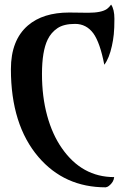

<svg xmlns="http://www.w3.org/2000/svg" viewBox="-20 -801 541 826"><path d="M458 -781.2Q472.2 -761.2 472.2 -720Q472.2 -678.7 469.5 -653.1Q466.8 -627.4 461.4 -603.5Q449.7 -549.8 428.7 -522.5Q410.6 -616.7 381.8 -657.2Q351.6 -698.2 303 -698.2Q254.4 -698.2 227.1 -679.7Q199.7 -661.1 185.1 -630.9Q160.6 -580.6 160.6 -482.7Q160.6 -384.8 182.9 -303.5Q205.1 -222.2 246.1 -163.6Q332.5 -39.1 471.2 -39.1Q469.2 -17.1 448.2 -1Q441.9 3.9 434.6 4.9Q257.3 4.9 145.5 -125.5Q26.9 -264.2 26.9 -503.4Q26.9 -628.4 100.1 -691.4Q165 -747.1 277.8 -747.1L359.4 -746.1Q417 -746.1 440.4 -762.7Q450.2 -770 458 -781.2Z"/></svg>

Font: Amarante
Style: Regular
Weight: 400
Designer: Karolina Lach
Foundry: Sorkin Type Co.
Version: Version 1.001